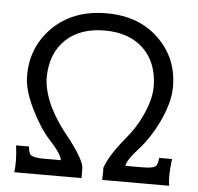

<svg xmlns="http://www.w3.org/2000/svg" viewBox="-48 -693 766 742"><g transform="rotate(5 334.5 -321.5)"><path d="M587 -104H637Q628 -35 635 0H375Q377 -44 375 -46Q393 -98 454 -171Q488 -211 512 -262Q543 -328 542 -380Q540 -471 485 -523.5Q430 -576 335 -576Q240 -576 184.5 -523.5Q129 -471 127 -380Q126 -328 157 -262Q183 -211 215 -171Q284 -86 294 -46Q295 -45 295 0H34Q40 -42 32 -104H82Q84 -82 90 -74Q99 -62 144 -62H209Q208 -84 158 -138Q123 -176 90 -242Q52 -316 51 -370Q48 -481 123 -560Q204 -643 336 -643Q468 -643 546 -561Q620 -484 616 -372Q614 -317 579 -243Q548 -180 511 -138Q461 -84 460 -62H525Q572 -62 579 -74Q585 -82 587 -104Z"/></g></svg>

Font: GFS Neohellenic Rg
Style: Regular
Weight: 400
Designer: Takis Katsoulidis and George D. Matthiopoulos
Foundry: Takis Katsoulidis and George D. Matthiopoulos
Version: Version 1.0